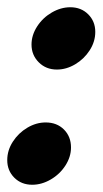

<svg xmlns="http://www.w3.org/2000/svg" viewBox="-27 -519 283 530"><path d="M60 -396Q60 -422 75.5 -446Q91 -470 116 -484.5Q141 -499 167 -499Q197 -499 216.5 -479.5Q236 -460 236 -431Q236 -404 220.5 -380Q205 -356 180.5 -341.5Q156 -327 130 -327Q100 -327 80 -347Q60 -367 60 -396ZM-7 -77Q-7 -104 8.5 -128Q24 -152 48.5 -166.5Q73 -181 99 -181Q130 -181 149.5 -161.5Q169 -142 169 -112Q169 -86 153.5 -62Q138 -38 113 -23.5Q88 -9 62 -9Q32 -9 12.5 -28.5Q-7 -48 -7 -77Z"/></svg>

Font: Prompt
Style: Bold Italic
Weight: 700
Italic angle: -12°
Designer: Katatrad Team
Foundry: CadsonDemak
Version: Version 1.001